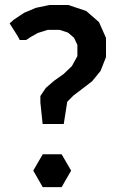

<svg xmlns="http://www.w3.org/2000/svg" viewBox="-20 -751 460 768"><path d="M18.5 -657.5 35.5 -672.5 76 -699.5 123 -719.5 178 -731H210H253.5L325 -707L376 -662.5L404 -599.5V-560.5V-522.5L382 -467L348.5 -426L309.5 -396L274.5 -369.5L249 -344L246.5 -328L235 -255H150.5L142 -336.5L141.5 -339V-342.5V-345V-367L163.5 -399.5L196.5 -428L234.5 -455L267.5 -486.5L289.5 -526.5V-553.5V-571.5L276 -600L252 -620.5L218.5 -631.5H199H170.5L131 -619L103.5 -603.5L84.5 -591H77H59L51 -606ZM264.5 -68.5 226.5 -134H151L113 -68.5L151 -2.5H226.5Z"/></svg>

Font: LatoHex
Style: Bold
Weight: 700
Designer: Lukasz Dziedzic
Foundry: tyPoland Lukasz Dziedzic
Version: Version 1.104; Western+Polish opensource